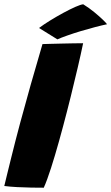

<svg xmlns="http://www.w3.org/2000/svg" viewBox="-43 -863 519 895"><path d="M161 12Q136 12 103.2 11.5Q70.5 11 37.2 9.2Q4 7.5 -23 4Q-17.5 -18.5 -9.5 -51.8Q-1.5 -85 8.5 -124.8Q18.5 -164.5 29.2 -207Q40 -249.5 51 -290Q74 -375.5 100.2 -468.2Q126.5 -561 155 -657.5Q165.5 -658 189 -658.5Q212.5 -659 241.8 -659.8Q271 -660.5 298.5 -661Q326 -661.5 344.5 -661.5Q334.5 -613 319.5 -548.8Q304.5 -484.5 287 -413.8Q269.5 -343 251 -274Q241.5 -238.5 232 -204.5Q222.5 -170.5 213.2 -139.2Q204 -108 195 -80.2Q186 -52.5 177.5 -29Q169 -5.5 161 12ZM345 -843Q372.5 -826 396.5 -806.2Q420.5 -786.5 436.5 -771Q452.5 -755.5 456 -750Q432 -745 399.5 -736.5Q367 -728 333 -717.8Q299 -707.5 270 -697.2Q241 -687 224.5 -679.5L139 -732.5Q160 -748.5 190 -767Q220 -785.5 251.2 -802.5Q282.5 -819.5 308 -830.8Q333.5 -842 345 -843Z"/></svg>

Font: Grandstander Thin Black
Style: Italic
Weight: 900
Italic angle: -15°
Version: Version 1.200